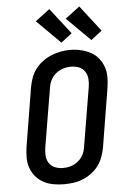

<svg xmlns="http://www.w3.org/2000/svg" viewBox="-64 -1032 728 1086"><g transform="rotate(-5 300.0 -489.0)"><path d="M255 8Q224 8 194 2.5Q164 -3 138.5 -17Q113 -31 94.5 -53Q76 -75 66.5 -102.5Q57 -130 57 -160.5Q57 -191 62 -222L117 -557Q122 -584 131.5 -610Q141 -636 158.5 -658.5Q176 -681 199.5 -698Q223 -715 249 -725.5Q275 -736 301.5 -741Q328 -746 355 -746Q386 -746 415.5 -739Q445 -732 470.5 -718.5Q496 -705 514.5 -682.5Q533 -660 542.5 -632.5Q552 -605 552 -574.5Q552 -544 547 -513L492 -178Q487 -152 477.5 -126Q468 -100 451 -77Q434 -54 410.5 -37Q387 -20 361 -9.5Q335 1 308 4.5Q281 8 255 8ZM256 -84Q272 -84 287 -86.5Q302 -89 316 -95.5Q330 -102 343 -112.5Q356 -123 365 -136Q374 -149 379 -163.5Q384 -178 386 -193L442 -528Q446 -551 444 -574.5Q442 -598 429.5 -616.5Q417 -635 395.5 -643Q374 -651 351 -651Q328 -651 306 -644Q284 -637 265.5 -622Q247 -607 236.5 -585.5Q226 -564 223 -542L167 -207Q163 -184 165 -160.5Q167 -137 179 -119Q191 -101 212 -92.5Q233 -84 256 -84ZM480 -791 346 -924 428 -986 542 -839ZM310 -791 176 -924 258 -986 372 -839Z"/></g></svg>

Font: Iosevka Slab SmBdExObl
Style: Regular
Weight: 600
Width: 7
Italic angle: -9°
Monospace: yes
Designer: Belleve Invis
Foundry: Belleve Invis
Version: Version 11.1.0; ttfautohint (v1.8.3)